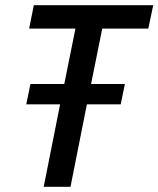

<svg xmlns="http://www.w3.org/2000/svg" viewBox="-20 -718 609 738"><path d="M314 -317 251 0H148L211 -317H81L97 -395H227L270 -608H92L110 -698H569L550 -608H373L330 -395H460L444 -317Z"/></svg>

Font: IBM Plex Sans Cond Medm
Style: Italic
Weight: 500
Width: 3
Italic angle: -11°
Designer: Mike Abbink, Paul van der Laan, Pieter van Rosmalen
Foundry: Bold Monday
Version: Version 1.3